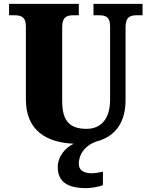

<svg xmlns="http://www.w3.org/2000/svg" viewBox="-20 -734 758 994"><path d="M427 240C447 240 493 234 513 224V155C490 160 470 163 453 163C416 163 388 148 388 115C388 52 436 13 476 0H474C584 -27 630 -108 630 -216V-594C630 -648 656 -655 690 -655H718V-714H464V-655H491C525 -655 550 -648 550 -598V-218C550 -110 495 -67 429 -67C348 -67 302 -100 302 -210V-594C302 -648 328 -655 361 -655H388V-714H27V-655H54C87 -655 114 -648 114 -598V-219C114 -62 216 4 362 10C316 31 279 78 279 130C279 206 327 240 427 240Z"/></svg>

Font: Noto Serif Devanagari SemiCondensed Black
Style: Regular
Weight: 900
Width: 4
Designer: Universal Thirst, Indian Type Foundry and the Monotype Design Team
Foundry: Monotype Imaging Inc.
Version: Version 2.004